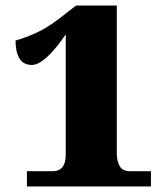

<svg xmlns="http://www.w3.org/2000/svg" viewBox="-20 -672 599 692"><path d="M77 0V-55H170Q217 -55 217 -115V-548Q141 -438 95 -438Q64 -438 50 -461.5Q36 -485 36 -526Q66 -534 107 -552Q148 -570 196 -607L254 -652H401V-115Q401 -95 410.5 -75Q420 -55 449 -55H524V0Z"/></svg>

Font: Noto Serif Telugu Black
Style: Regular
Weight: 900
Designer: Jelle Bosma - Monotype Design Team
Foundry: Monotype Imaging Inc.
Version: Version 2.005; ttfautohint (v1.8.4.7-5d5b)